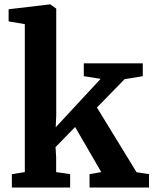

<svg xmlns="http://www.w3.org/2000/svg" viewBox="-20 -839 688 859"><path d="M33.1 0V-59.9L91 -69V-731L18.5 -743.3V-797.6L203.1 -819.4H205.2L231.6 -800.5V-322.3L229.2 -269.6L430.3 -486.3L354.9 -498.1V-555.7H618.8V-498.1L537.4 -484.8L413.7 -358L591 -68.4L646.7 -59.9V0H380.6V-59.9L433.1 -69L316.1 -270.7L228.5 -181L231.2 -133.9V-69L293.8 -59.9V0Z"/></svg>

Font: Merriweather Light
Style: Regular
Weight: 300
Designer: Eben Sorkin
Foundry: Eben Sorkin
Version: Version 2.100